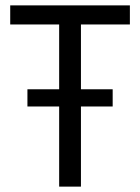

<svg xmlns="http://www.w3.org/2000/svg" viewBox="-20 -694 522 714"><path d="M463 -603H281V-362H399V-298H281V0H200V-298H82V-362H200V-603H18V-674H463Z"/></svg>

Font: Hind Regular
Style: Regular
Weight: 400
Designer: Manushi Parikh, Satya Rajpurohit
Foundry: Indian Type Foundry
Version: Version 1.201;PS 1.0;hotconv 1.0.78;makeotf.lib2.5.61930; tt